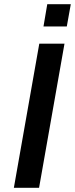

<svg xmlns="http://www.w3.org/2000/svg" viewBox="-20 -894 357 914"><path d="M46 0 167 -686H287L166 0ZM187 -768 205 -874H317L298 -768Z"/></svg>

Font: Archivo SemiExpanded Medium
Style: Italic
Weight: 500
Width: 6
Italic angle: -10°
Designer: Hector Gatti
Foundry: Omnibus-Type
Version: Version 2.001